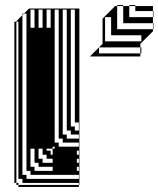

<svg xmlns="http://www.w3.org/2000/svg" viewBox="-20 -734 629 762"><path d="M53 -616V-632H45V-616ZM101 -696V-624H117V-696ZM181 -696H165V-624H181ZM133 -696V-624H149V-696ZM293 -216V-248H277V-696H261V-232H277V-216ZM293 -184V-200H261V-216H245V-696H229V-200H245V-184ZM293 -152V-168H229V-184H213V-696H197V-168H213V-152ZM293 -88V-104H285V-88ZM149 -104V-88H189V-104H165V-120H149V-144H133V-104ZM293 -56V-72H285V-56ZM117 -72V-56H189V-72H133V-88H117V-144H101V-72ZM53 -40H45V-24H53ZM53 -600V-616H45V-600ZM53 -584V-600H45V-584ZM53 -568V-584H45V-568ZM53 -552V-568H45V-552ZM53 -536V-552H45V-536ZM53 -520V-536H45V-520ZM53 -504V-520H45V-504ZM53 -488V-504H45V-488ZM53 -472V-488H45V-472ZM53 -456V-472H45V-456ZM53 -440V-456H45V-440ZM53 -424V-440H45V-424ZM53 -408V-424H45V-408ZM53 -392V-408H45V-392ZM53 -376V-392H45V-376ZM53 -360V-376H45V-360ZM53 -344V-360H45V-344ZM53 -328V-344H45V-328ZM53 -312V-328H45V-312ZM53 -296V-312H45V-296ZM53 -280V-296H45V-280ZM53 -264V-280H45V-264ZM53 -248V-264H45V-248ZM53 -232V-248H45V-232ZM53 -216V-232H45V-216ZM181 -120H189V-144H197V-152H189V-144H165V-136H181ZM53 -200V-216H45V-200ZM53 -184V-200H45V-184ZM53 -168V-184H45V-168ZM53 -152V-168H45V-152ZM53 -136V-152H45V-136ZM53 -120V-136H45V-120ZM293 -120V-136H285V-120ZM53 -104V-120H45V-104ZM53 -88V-104H45V-88ZM53 -72V-88H45V-72ZM53 -56V-72H45V-56ZM53 -40V-56H45V-40ZM293 8H53V0H45V-8H37V-648H45V-632H53V-648H45V-650L69 -674V-680H75L69 -674V-40H85V-24H293V-40H101V-56H85V-680H75L95 -700H295V0H293V-8H69V-24H45V-8H53V0H293ZM589 -666H587V-690H517V-710H493V-714H517V-710H587V-690H589ZM541 -570V-594H421V-666H397V-570ZM589 -618H587V-642H469V-710H445V-714H469V-710H493V-666H587V-642H589ZM541 -522H537V-546H373V-522H537V-510H337L387 -560V-660L437 -710H445V-618H587V-610L537 -560V-546H541Z"/></svg>

Font: Rubik Broken Fax
Style: Regular
Weight: 400
Designer: Hubert and Fischer, NaN
Foundry: Hubert and Fischer, NaN
Version: Version 2.201